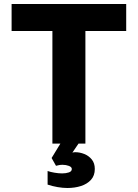

<svg xmlns="http://www.w3.org/2000/svg" viewBox="-20 -718 690 960"><path d="M242 0V-563H38V-698H611V-563H407V0ZM317 222Q294 222 268 217.5Q242 213 218 205V137Q232 142 252.5 145.5Q273 149 291 149Q310 149 324.5 144Q339 139 339 127Q339 117 324.5 111.5Q310 106 293 106Q284 106 275.5 107.5Q267 109 260 111L238 72L299 -28L376 -5L342 45Q346 44 349.5 43.5Q353 43 356 43Q379 43 401.5 52Q424 61 439 79.5Q454 98 454 127Q454 160 435 181Q416 202 385 212Q354 222 317 222Z"/></svg>

Font: Azeret Mono Thin
Style: Bold
Weight: 700
Version: Version 1.002